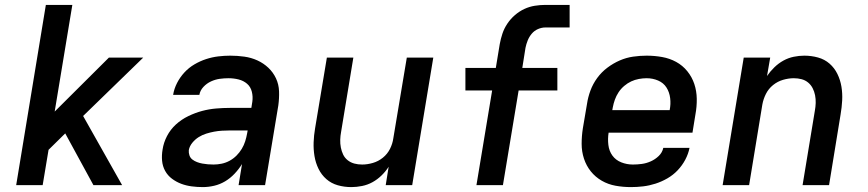

<svg xmlns="http://www.w3.org/2000/svg" viewBox="-20 -755 3540 783"><path d="M46 0 167 -735H275L203 -300L424 -520H564L319 -282L478 0H361L246 -211L178 -144L154 0Z M807 8Q784 8 761.5 5Q739 2 719 -5.5Q699 -13 681.5 -26Q664 -39 653.5 -58Q643 -77 641 -99.5Q639 -122 643 -145Q647 -173 661 -200Q675 -227 697.5 -247.5Q720 -268 748 -281.5Q776 -295 804 -302.5Q832 -310 861 -312.5Q890 -315 918 -315H1005L1009 -340Q1012 -361 1007 -381Q1002 -401 987.5 -413.5Q973 -426 953 -431Q933 -436 912 -436Q894 -436 876 -433.5Q858 -431 840.5 -423Q823 -415 809.5 -400.5Q796 -386 793 -368H686Q690 -393 702 -416.5Q714 -440 732 -459.5Q750 -479 773 -492.5Q796 -506 820.5 -514Q845 -522 870 -525Q895 -528 919 -528Q948 -528 976.5 -524Q1005 -520 1030 -508.5Q1055 -497 1074.5 -478.5Q1094 -460 1105.5 -435.5Q1117 -411 1118 -382.5Q1119 -354 1115 -325L1061 0H953L967 -86Q954 -65 936.5 -46.5Q919 -28 898 -15.5Q877 -3 853.5 2.5Q830 8 807 8ZM851 -84Q867 -84 884 -87.5Q901 -91 916.5 -99.5Q932 -108 944.5 -120.5Q957 -133 966 -148Q975 -163 980 -179Q985 -195 988 -212L990 -223H918Q902 -223 885.5 -222Q869 -221 853 -218Q837 -215 821 -210Q805 -205 790.5 -196Q776 -187 764.5 -173Q753 -159 750 -143Q749 -132 752.5 -121.5Q756 -111 764.5 -104.5Q773 -98 783.5 -94Q794 -90 805 -88Q816 -86 827.5 -85Q839 -84 851 -84Z M1413 8Q1384 8 1357.5 0.5Q1331 -7 1311 -24.5Q1291 -42 1279 -66.5Q1267 -91 1262.5 -118.5Q1258 -146 1259 -174.5Q1260 -203 1265 -232L1313 -520H1421L1371 -217Q1368 -201 1367.5 -185Q1367 -169 1370 -153.5Q1373 -138 1379.5 -124.5Q1386 -111 1398 -101.5Q1410 -92 1425 -88Q1440 -84 1457 -84Q1478 -84 1500.5 -90.5Q1523 -97 1541.5 -112Q1560 -127 1570.5 -148Q1581 -169 1584 -191L1639 -520H1747L1661 0H1553L1565 -75Q1553 -56 1536 -39.5Q1519 -23 1499 -12Q1479 -1 1456.5 3.5Q1434 8 1413 8Z M1923 0 1987 -386H1878V-478H2002L2018 -575Q2022 -597 2029 -618Q2036 -639 2049 -658.5Q2062 -678 2080 -693.5Q2098 -709 2118.5 -718.5Q2139 -728 2161 -731.5Q2183 -735 2204 -735H2303V-643H2204Q2189 -643 2174 -636.5Q2159 -630 2148.5 -617.5Q2138 -605 2132 -590Q2126 -575 2123 -560L2110 -478H2253V-386H2095L2031 0Z M2553 8Q2521 8 2490.5 2.5Q2460 -3 2434 -18Q2408 -33 2389.5 -56Q2371 -79 2361.5 -108Q2352 -137 2352 -168.5Q2352 -200 2357 -232L2374 -332Q2378 -359 2388 -386Q2398 -413 2415.5 -437Q2433 -461 2457 -479Q2481 -497 2507.5 -508.5Q2534 -520 2562 -524Q2590 -528 2617 -528Q2649 -528 2680 -522.5Q2711 -517 2737.5 -502.5Q2764 -488 2783 -464.5Q2802 -441 2811.5 -412.5Q2821 -384 2821.5 -352Q2822 -320 2816 -288L2804 -214H2462Q2458 -189 2461 -164Q2464 -139 2477.5 -120.5Q2491 -102 2513.5 -93Q2536 -84 2561 -84Q2579 -84 2597.5 -86.5Q2616 -89 2634 -97Q2652 -105 2666.5 -119Q2681 -133 2685 -152H2792Q2787 -127 2774.5 -103.5Q2762 -80 2743.5 -60.5Q2725 -41 2701.5 -27.5Q2678 -14 2653 -6Q2628 2 2603 5Q2578 8 2553 8ZM2477 -306H2711Q2716 -331 2713 -355Q2710 -379 2698 -398Q2686 -417 2664 -426.5Q2642 -436 2617 -436Q2602 -436 2585.5 -433Q2569 -430 2554 -423Q2539 -416 2525.5 -404.5Q2512 -393 2502.5 -378.5Q2493 -364 2487.5 -348.5Q2482 -333 2479 -317Z M2927 0 3013 -520H3121L3108 -445Q3121 -464 3138 -480.5Q3155 -497 3175 -508Q3195 -519 3217 -523.5Q3239 -528 3260 -528Q3289 -528 3316 -520.5Q3343 -513 3363 -495.5Q3383 -478 3395 -453.5Q3407 -429 3411.5 -401.5Q3416 -374 3414.5 -345.5Q3413 -317 3408 -288L3361 0H3253L3303 -303Q3306 -319 3306.5 -335Q3307 -351 3304 -366.5Q3301 -382 3294 -395.5Q3287 -409 3275.5 -418.5Q3264 -428 3249 -432Q3234 -436 3217 -436Q3196 -436 3173.5 -429.5Q3151 -423 3132.5 -408Q3114 -393 3103.5 -372Q3093 -351 3089 -329L3035 0Z"/></svg>

Font: Iosevka Aile Semibold Oblique
Style: Regular
Weight: 600
Italic angle: -9°
Designer: Belleve Invis
Foundry: Belleve Invis
Version: Version 31.1.0; ttfautohint (v1.8.4)